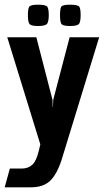

<svg xmlns="http://www.w3.org/2000/svg" viewBox="-39 -629 444 819"><path d="M-19 170 3 90H54Q81 90 98.5 74Q116 58 126 16L133 -13L-8 -470H116L185 -203L186 -172H187L188 -203L258 -470H384L224 52Q204 114 175 142Q146 170 92 170ZM260 -518Q227 -518 222 -528.5Q217 -539 217 -564Q217 -591 222 -600Q227 -609 260 -609Q294 -609 299.5 -600Q305 -591 305 -564Q305 -539 299 -528.5Q293 -518 260 -518ZM123 -518Q91 -518 85.5 -528.5Q80 -539 80 -564Q80 -591 85.5 -600Q91 -609 123 -609Q157 -609 163 -600Q169 -591 169 -564Q169 -539 162.5 -528.5Q156 -518 123 -518Z"/></svg>

Font: Smooch Sans ExtraBold
Style: Regular
Weight: 800
Designer: Robert E. Leuschke
Foundry: Robert E. Leuschke
Version: Version 1.010